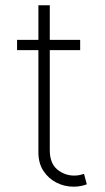

<svg xmlns="http://www.w3.org/2000/svg" viewBox="-20 -696 395 725"><path d="M282.7 -545.5V-506.7H168V-128.9Q168 -79.5 196 -56.3Q224.1 -33 260.3 -33Q272 -33 280.7 -35Q289.4 -36.9 297.2 -39.4L307.9 0Q297.9 3.6 286 6.2Q274.1 8.9 257.5 8.9Q223.4 8.9 193.2 -6.4Q163 -21.7 144 -50.6Q125 -79.5 125 -121.1V-506.7H44.4V-545.5H125V-676.1H168V-545.5Z"/></svg>

Font: Inter UI Extra Light
Style: Regular
Weight: 200
Designer: Rasmus Andersson
Foundry: rsms
Version: 3.2;8d6f07862